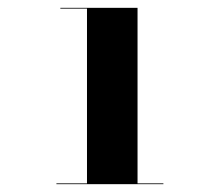

<svg xmlns="http://www.w3.org/2000/svg" viewBox="-20 -926 569 490"><path d="M124 -458V-456H397V-458H331V-906H134V-904H202V-458Z"/></svg>

Font: Bodoni* 48pt Fatface
Style: Regular
Weight: 900
Version: Version 2.3